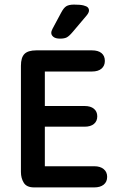

<svg xmlns="http://www.w3.org/2000/svg" viewBox="-20 -815 506 835"><path d="M175 -504H380Q407 -504 421.5 -516.5Q436 -529 436 -550Q436 -572 421.5 -584Q407 -596 380 -596H138Q102 -596 86.5 -580.5Q71 -565 71 -529V-67Q71 -40 83.5 -20Q96 0 128 0H390Q416 0 431 -12Q446 -24 446 -46Q446 -67 431 -79.5Q416 -92 390 -92H175V-264H348Q374 -264 388.5 -276Q403 -288 403 -309Q403 -330 388.5 -342Q374 -354 348 -354H175ZM367 -769Q367 -777 362 -782.5Q357 -788 343 -791.5Q329 -795 302 -795Q280 -795 268.5 -788Q257 -781 246 -760L209 -691Q203 -680 203 -672Q203 -662 212.5 -654.5Q222 -647 241 -647Q260 -647 270.5 -652.5Q281 -658 297 -677L357 -748Q362 -754 364.5 -759.5Q367 -765 367 -769Z"/></svg>

Font: Beiruti SemiBold
Style: Regular
Weight: 600
Designer: Arlette Boutros
Foundry: Boutros
Version: Version 1.41